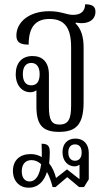

<svg xmlns="http://www.w3.org/2000/svg" viewBox="-20 -607 489 891"><path d="M254 5C334 5 368 -30 368 -134V-387C368 -433 358 -472 330 -499L332 -502C389 -492 423 -514 423 -553C423 -580 404 -587 375 -587C375 -559 359 -538 320 -538C286 -538 266 -555 208 -555C116 -555 56 -505 56 -442C56 -409 76 -400 113 -400C113 -486 149 -519 210 -519C274 -519 310 -485 310 -389V-118C310 -57 299 -29 256 -29C220 -29 207 -49 207 -112V-261C207 -319 177 -347 131 -347C80 -347 53 -313 53 -263C53 -210 83 -179 121 -179C133 -179 142 -183 149 -188V-113C149 -28 177 5 254 5ZM125 -211C100 -211 86 -229 86 -263C86 -296 100 -315 125 -315C150 -315 164 -296 164 -263C164 -228 150 -211 125 -211ZM113 264C158 264 185 233 198 191C210 213 218 237 224 261H238L292 215L347 261H370L392 225V103C392 61 367 36 330 36C292 36 270 62 270 99C270 142 297 165 326 165C334 165 341 163 347 158L349 159V223H347L291 179L240 219C234 195 224 171 208 151C210 135 211 117 211 100C211 71 203 60 173 60C174 82 174 103 174 122C159 113 142 108 122 108C74 108 40 135 40 186C40 233 70 264 113 264ZM328 139C309 139 297 125 297 100C297 76 309 63 328 63C348 63 359 76 359 101C359 125 347 139 328 139ZM81 188C81 154 99 136 126 136C143 136 158 143 171 155C164 205 147 235 117 235C96 235 81 219 81 188Z"/></svg>

Font: Noto Serif Thai ExtraCondensed Light
Style: Regular
Weight: 300
Width: 2
Designer: Monotype Design Team
Foundry: Monotype Imaging Inc.
Version: Version 2.002